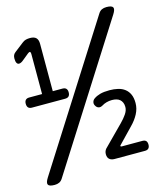

<svg xmlns="http://www.w3.org/2000/svg" viewBox="-122 -868 843 1006"><g transform="rotate(-15 300.0 -365.0)"><path d="M49 50Q20 50 14 39Q8 28 24 3L507 -757Q515 -770 526 -775Q537 -780 551 -780Q580 -780 586 -769Q592 -758 576 -733L93 27Q85 40 74 45Q63 50 49 50ZM387 0Q369 0 359 -9Q349 -18 349 -36Q349 -44 351.5 -51Q354 -58 359 -64L467 -173Q476 -182 484 -191.5Q492 -201 498.5 -210.5Q505 -220 508.5 -229.5Q512 -239 512 -249Q512 -263 507.5 -273Q503 -283 495.5 -289.5Q488 -296 477 -299Q466 -302 453 -302Q437 -302 423 -298Q409 -294 398 -287Q386 -280 376 -283Q366 -286 360 -297Q354 -307 357 -317.5Q360 -328 369 -334Q383 -344 403 -349.5Q423 -355 454 -355Q478 -355 499.5 -350Q521 -345 536.5 -333Q552 -321 560.5 -302Q569 -283 569 -255Q569 -225 554 -196.5Q539 -168 513 -142L435 -61Q433 -59 434 -56.5Q435 -54 441 -54H552Q565 -54 571.5 -47.5Q578 -41 578 -27Q578 -14 571.5 -7Q565 0 552 0ZM38 -372Q25 -372 18.5 -379Q12 -386 12 -400Q12 -413 18.5 -420Q25 -427 38 -427H108V-643Q108 -650 106.5 -653.5Q105 -657 102 -657Q100 -657 97.5 -655.5Q95 -654 92 -652L59 -625Q51 -618 44.5 -615Q38 -612 33 -612Q25 -612 20.5 -620Q16 -628 16 -644Q16 -655 19.5 -662.5Q23 -670 31 -676L80 -714Q90 -722 100 -724.5Q110 -727 123 -727Q145 -727 155.5 -716.5Q166 -706 166 -684V-427H218Q232 -427 238.5 -420Q245 -413 245 -400Q245 -386 238.5 -379Q232 -372 218 -372Z"/></g></svg>

Font: Maple Mono NL
Style: Regular
Weight: 400
Monospace: yes
Designer: subframe7536
Version: Version 7.000